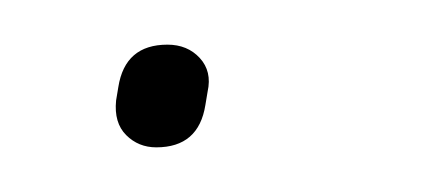

<svg xmlns="http://www.w3.org/2000/svg" viewBox="-20 -457 198 86"><path d="M50 -391Q42 -391 36.5 -396.5Q31 -402 32 -412L33 -418Q36 -437 55 -437Q64 -437 69.5 -431Q75 -425 73 -416L72 -410Q69 -391 50 -391Z"/></svg>

Font: Sofia Sans Condensed Thin
Style: Italic
Weight: 250
Italic angle: -9°
Version: Version 4.100